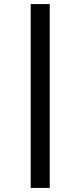

<svg xmlns="http://www.w3.org/2000/svg" viewBox="-20 -780 393 938"><path d="M130 138V-760H223V138Z"/></svg>

Font: IBM Plex Arabic Medium
Style: Regular
Weight: 500
Designer: Mike Abbink, Paul van der Laan, Pieter van Rosmalen, Wael Morcos, Khajak Apelian
Foundry: Bold Monday
Version: Version 1.0